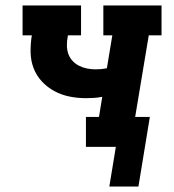

<svg xmlns="http://www.w3.org/2000/svg" viewBox="-20 -540 640 706"><path d="M382 146 406 0H296V-110H344L356 -184Q341 -181 326 -180Q311 -179 296 -179Q265 -179 235.5 -185Q206 -191 180 -205Q154 -219 134 -240.5Q114 -262 103.5 -289.5Q93 -317 92.5 -348Q92 -379 97 -410H63V-520H278V-410H230L229 -406Q226 -390 226 -373.5Q226 -357 231 -342.5Q236 -328 246.5 -316.5Q257 -305 271 -298Q285 -291 300.5 -288Q316 -285 332 -285Q343 -285 353 -286Q363 -287 373 -289L393 -410H360V-520H574V-410H527L477 -110H531L489 146Z"/></svg>

Font: Iosevka Etoile XBdObl
Style: Regular
Weight: 800
Italic angle: -9°
Designer: Belleve Invis
Foundry: Belleve Invis
Version: Version 15.5.2; ttfautohint (v1.8.4)